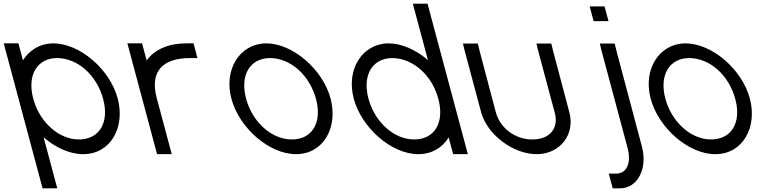

<svg xmlns="http://www.w3.org/2000/svg" viewBox="-109 -819 4237 1045"><path d="M16 -490.6 2 -543 -8.7 -583H-88.7L-78 -543L-8.1 -282L112 166L122.7 206H202.7L192 166L128.3 -71.7C192.7 -15.8 270 20 342.9 20C343.4 20 343.9 20 344.4 20C490.8 20 574.5 -123.2 531.4 -283.9C489.3 -441.1 325.7 -583 181.3 -583C108.9 -582.5 50.6 -546.5 16 -490.6ZM71.9 -282C37.4 -411 93.7 -503 202.7 -503C314.3 -502 417.6 -410.1 452.6 -279.6C487.3 -149.9 429.8 -60 321.4 -60C320.8 -60 320.3 -60 319.7 -60C212.6 -60 106.6 -152.7 71.9 -282Z M689.2 -490 675 -543 664.3 -583H584.3L595 -543L663.9 -285.9C664.2 -284.6 664.6 -283.3 664.9 -282L675.7 -242L735.1 -20L745.9 20H825.9L815.1 -20L755.7 -242L744.9 -282L743.7 -286.8C705.6 -432.5 778.3 -503 925.7 -503H965.7L944.3 -583H904.3C808.8 -583 731.9 -549.8 689.2 -490Z M1150.4 -282C1193.3 -122 1356.4 20 1501.4 20C1501.9 20 1502.4 20 1502.9 20C1649.3 20 1733 -123.2 1689.9 -283.9C1647.8 -441.1 1484.2 -583 1339.8 -583C1196.1 -582 1107.8 -441 1150.4 -282ZM1230.4 -282C1195.9 -411 1252.2 -503 1361.2 -503C1472.8 -502 1576.1 -410.1 1611.1 -279.6C1645.8 -149.9 1588.3 -60 1479.9 -60C1479.3 -60 1478.8 -60 1478.2 -60C1371.1 -60 1265.1 -152.7 1230.4 -282Z M1816.4 -282C1859.3 -122 2022.4 20 2167.4 20C2167.9 20 2168.4 20 2168.9 20C2241.4 20 2298.9 -15.5 2333 -70.9L2346.6 -20L2357.4 20H2437.4L2426.6 -20L2356.4 -282L2355.4 -285.7L2228.6 -759L2217.9 -799H2137.9L2148.6 -759L2220.3 -491.5C2155.9 -547.1 2078.4 -583 2005.8 -583C1862.1 -582 1773.8 -441 1816.4 -282ZM1896.4 -282C1861.9 -411 1918.2 -503 2027.2 -503C2137.5 -502 2241.9 -411 2276.4 -282L2277.7 -277.3C2311.1 -148.8 2253.6 -60 2145.9 -60C2145.4 -60 2144.8 -60 2144.2 -60C2037.1 -60 1931.1 -152.7 1896.4 -282Z M2420 -543 2510 -207C2543.7 -85 2684.9 20 2810.9 20C2811.4 20 2812 20 2812.6 20C2938.9 20 3022 -87.6 2990 -207L2901.3 -542L2891.6 -582H2810.6L2820 -543L2910 -207C2934.1 -121 2883.4 -60 2789.4 -60C2788.7 -60 2787.9 -60 2787.2 -60C2695.4 -60 2612.9 -121.7 2590 -207L2501.3 -542L2491.6 -582H2410.6Z M3161.9 -704H3162.9H3202.9L3181.4 -784H3141.4H3140.4H3100.4L3121.9 -704ZM3165 -543 3305.1 -20C3330.3 70 3301.3 126 3244.3 126H3204.3L3225.7 206H3265.7C3362.7 206 3416.2 96 3385.1 -20L3246.3 -542L3236.6 -582H3155.6Z M3432.4 -282C3475.3 -122 3638.4 20 3783.4 20C3783.9 20 3784.4 20 3784.9 20C3931.3 20 4015 -123.2 3971.9 -283.9C3929.8 -441.1 3766.2 -583 3621.8 -583C3478.1 -582 3389.8 -441 3432.4 -282ZM3512.4 -282C3477.9 -411 3534.2 -503 3643.2 -503C3754.8 -502 3858.1 -410.1 3893.1 -279.6C3927.8 -149.9 3870.3 -60 3761.9 -60C3761.3 -60 3760.8 -60 3760.2 -60C3653.1 -60 3547.1 -152.7 3512.4 -282Z"/></svg>

Font: Nordica Advanced
Style: RegularLObl
Weight: 300
Version: Version 1.07